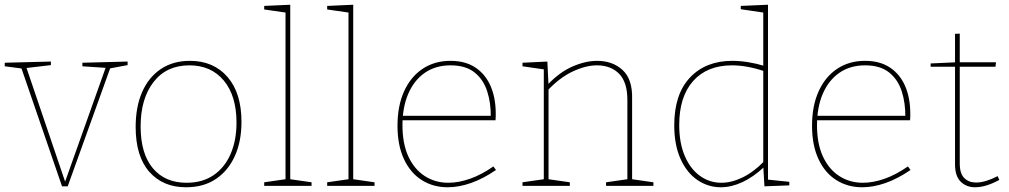

<svg xmlns="http://www.w3.org/2000/svg" viewBox="-25 -785 4260 811"><path d="M323 -520 514 -525V-510L434 -495L443 -504L261 2H237L63 -504L72 -495L-5 -505V-520L190 -525V-510L80 -497L85 -504L252 -12H248L423 -504L428 -498L323 -505Z M777 -528Q877 -528 936 -460Q995 -392 995 -270Q995 -188 967 -126Q939 -64 887 -29Q835 6 761 6Q663 6 605.5 -59.5Q548 -125 548 -249Q548 -334 575.5 -396.5Q603 -459 654.5 -493.5Q706 -528 777 -528ZM775 -509Q678 -509 623.5 -438.5Q569 -368 569 -251Q569 -136 620.5 -74.5Q672 -13 763 -13Q830 -13 877 -45Q924 -77 949 -134.5Q974 -192 974 -267Q974 -380 920.5 -444.5Q867 -509 775 -509Z M1201 -21 1194 -29 1291 -15V0H1091V-15L1188 -29L1181 -21V-739L1188 -731L1091 -745V-760L1201 -765Z M1467 -21 1460 -29 1557 -15V0H1357V-15L1454 -29L1447 -21V-739L1454 -731L1357 -745V-760L1467 -765Z M1866 6Q1805 6 1757 -24Q1709 -54 1681.5 -112.5Q1654 -171 1654 -254Q1654 -337 1681.5 -398.5Q1709 -460 1759.5 -494Q1810 -528 1878 -528Q1941 -528 1983.5 -499.5Q2026 -471 2047.5 -421Q2069 -371 2069 -305Q2069 -300 2069 -294Q2069 -288 2068 -277H1663V-296H2057L2048 -290Q2049 -349 2033 -399Q2017 -449 1979.5 -479Q1942 -509 1878 -509Q1815 -509 1769.5 -477.5Q1724 -446 1699.5 -389Q1675 -332 1675 -256Q1675 -178 1700 -124Q1725 -70 1769 -41.5Q1813 -13 1869 -13Q1912 -13 1960.5 -30Q2009 -47 2059 -82L2070 -67Q2016 -30 1964.5 -12Q1913 6 1866 6Z M2182 0V-15L2279 -29L2272 -21V-499L2279 -491L2182 -505V-520L2287 -525L2292 -424L2288 -427Q2338 -480 2393 -504Q2448 -528 2497 -528Q2563 -528 2605 -489Q2647 -450 2645 -368V-21L2638 -29L2735 -15V0H2535V-15L2632 -29L2625 -21V-363Q2625 -438 2590 -473.5Q2555 -509 2496 -509Q2450 -509 2395 -483.5Q2340 -458 2288 -403L2292 -414V-21L2285 -29L2382 -15V0Z M3020 6Q2966 6 2921 -24.5Q2876 -55 2849.5 -114Q2823 -173 2823 -256Q2823 -387 2889.5 -457.5Q2956 -528 3068 -528Q3100 -528 3134.5 -522.5Q3169 -517 3206 -506L3199 -502V-739L3206 -731L3104 -746V-760L3219 -765V-19L3212 -27L3309 -17V-2L3204 2L3199 -83L3203 -80Q3157 -37 3110.5 -15.5Q3064 6 3020 6ZM3022 -13Q3065 -13 3111.5 -35.5Q3158 -58 3203 -104L3199 -92V-491L3204 -484Q3130 -509 3067 -509Q2962 -509 2903 -443Q2844 -377 2844 -257Q2844 -180 2868 -125Q2892 -70 2932.5 -41.5Q2973 -13 3022 -13Z M3617 6Q3556 6 3508 -24Q3460 -54 3432.5 -112.5Q3405 -171 3405 -254Q3405 -337 3432.5 -398.5Q3460 -460 3510.5 -494Q3561 -528 3629 -528Q3692 -528 3734.5 -499.5Q3777 -471 3798.5 -421Q3820 -371 3820 -305Q3820 -300 3820 -294Q3820 -288 3819 -277H3414V-296H3808L3799 -290Q3800 -349 3784 -399Q3768 -449 3730.5 -479Q3693 -509 3629 -509Q3566 -509 3520.5 -477.5Q3475 -446 3450.5 -389Q3426 -332 3426 -256Q3426 -178 3451 -124Q3476 -70 3520 -41.5Q3564 -13 3620 -13Q3663 -13 3711.5 -30Q3760 -47 3810 -82L3821 -67Q3767 -30 3715.5 -12Q3664 6 3617 6Z M4094 6Q4057 6 4033 -17.5Q4009 -41 4009 -91V-510L4016 -503H3906V-517L4016 -522L4009 -515V-642L4029 -643V-515L4022 -522H4182L4180 -503H4022L4029 -510V-94Q4029 -52 4048 -33Q4067 -14 4098 -14Q4118 -14 4141 -21Q4164 -28 4189 -41L4196 -25Q4139 6 4094 6Z"/></svg>

Font: Bitter Thin Thin
Style: Regular
Weight: 250
Version: Version 2.002